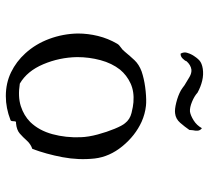

<svg xmlns="http://www.w3.org/2000/svg" viewBox="-49 -656 717 659"><g transform="rotate(90 309.5 -326.5)"><path d="M524 -293Q530 -238 519.5 -182.5Q509 -127 491 -79Q474 -73 462.5 -60Q451 -47 438.5 -36Q426 -25 403 -23Q398 -24 397 -21Q396 -18 396 -14Q396 -5 392 -4Q351 12 310 12Q265 12 228 -6Q191 -24 163 -55Q131 -90 113.5 -137Q96 -184 95 -235Q95 -270 103.5 -304.5Q112 -339 130 -370Q134 -377 142.5 -382.5Q151 -388 158 -397Q172 -414 186.5 -429.5Q201 -445 225 -454Q230 -456 238 -458Q263 -465 293.5 -468Q324 -471 343 -469Q371 -466 398 -454Q446 -432 482 -388Q518 -344 524 -293ZM451 -245Q450 -272 441.5 -303.5Q433 -335 422 -361.5Q411 -388 403 -397Q390 -414 367.5 -419.5Q345 -425 331 -426Q294 -429 266 -416Q238 -403 219 -380Q197 -352 186.5 -313Q176 -274 176 -233Q177 -172 200.5 -116.5Q224 -61 267 -36Q312 -29 344.5 -39.5Q377 -50 399 -72Q428 -102 440.5 -148Q453 -194 451 -245ZM420 -661Q428 -655 428.5 -646.5Q429 -638 427 -630Q426 -622 426 -618Q415 -602 401.5 -586.5Q388 -571 369 -569Q356 -567 332 -573Q308 -579 290 -589Q285 -592 281 -595Q277 -598 273 -601Q257 -611 244 -618.5Q231 -626 219 -625Q211 -624 203.5 -619.5Q196 -615 190 -608Q189 -603 181 -595Q173 -587 164 -588Q158 -599 161 -609.5Q164 -620 168 -627Q178 -644 187.5 -652.5Q197 -661 216 -664Q236 -667 257 -662Q278 -657 298 -646Q310 -635 329.5 -627Q349 -619 363 -620Q376 -622 393 -632.5Q410 -643 420 -661Z"/></g></svg>

Font: Yuji Syuku
Style: Regular
Weight: 400
Designer: Kataoka Yuji
Foundry: Kinuta Font Factory
Version: Version 3.002